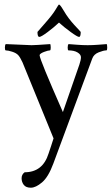

<svg xmlns="http://www.w3.org/2000/svg" viewBox="-20 -622 502 863"><path d="M342.8 -478.5Q342.8 -456.1 335.4 -456.1Q328.1 -456.1 297.9 -478Q267.6 -500 245.1 -520.5Q223.6 -500 194.3 -478Q165 -456.1 156.7 -456.1Q148.4 -456.1 148.4 -478.5Q151.4 -482.4 184.1 -519.5Q216.8 -556.6 230 -579.1Q243.2 -601.6 245.1 -601.6Q250 -601.6 264.2 -577.6Q278.3 -553.7 289.6 -539.1Q300.8 -524.4 314 -509.8Q327.1 -495.1 335 -487.3Q342.8 -479.5 342.8 -478.5ZM206.1 -423.8Q208 -418 208 -406.7Q208 -395.5 204.1 -395.5Q196.3 -395.5 178.2 -388.7Q160.2 -381.8 158.2 -375V-373Q158.2 -355.5 262.7 -118.2L336.9 -332Q343.8 -352.5 343.8 -364.7Q343.8 -377 328.6 -386.2Q313.5 -395.5 288.1 -395.5Q284.2 -395.5 284.2 -407.7Q284.2 -419.9 288.1 -423.8L326.2 -420.9Q351.6 -418.9 374 -418.9Q396.5 -418.9 421.9 -420.9L460 -423.8Q461.9 -418 461.9 -406.7Q461.9 -395.5 458 -395.5Q445.3 -395.5 423.3 -386.7Q401.4 -377.9 394.5 -358.4L219.7 113.3Q197.3 173.8 168.9 197.8Q140.6 221.7 118.7 221.7Q96.7 221.7 86.9 209Q77.1 196.3 77.1 179.2Q77.1 162.1 90.8 152.3Q171.9 152.3 198.2 68.4L210 33.2Q216.8 12.7 220.7 0L81.1 -341.8Q70.3 -365.2 61.5 -374.5Q52.7 -383.8 34.7 -389.6Q16.6 -395.5 5.9 -395.5Q2 -395.5 2 -407.7Q2 -419.9 5.9 -423.8Q106.4 -418.9 122.1 -418.9Q137.7 -418.9 206.1 -423.8Z"/></svg>

Font: CrimsonText-Roman
Style: Roman
Weight: 400
Version: Version 0.13